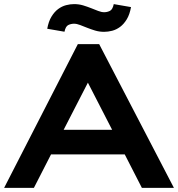

<svg xmlns="http://www.w3.org/2000/svg" viewBox="-20 -915 867 935"><path d="M0 0 359 -700H463L827 0H671L587.5 -163H228.5L145 0ZM290 -283H526L408 -512.5ZM210 -775Q216.5 -811 230.8 -834.2Q245 -857.5 263.2 -871Q281.5 -884.5 301.8 -889.8Q322 -895 341 -895Q364 -895 384.8 -888.8Q405.5 -882.5 423.8 -875.2Q442 -868 458 -861.8Q474 -855.5 487.5 -855.5Q502 -855.5 515.2 -862Q528.5 -868.5 534 -895L618 -880.5Q611.5 -844 597.2 -820.8Q583 -797.5 564.8 -784Q546.5 -770.5 526.2 -765.2Q506 -760 487 -760Q464 -760 443.2 -766.2Q422.5 -772.5 404.2 -779.8Q386 -787 370 -793.2Q354 -799.5 340.5 -799.5Q326 -799.5 312.8 -793.2Q299.5 -787 294 -760.5Z"/></svg>

Font: Science Gothic
Style: Regular
Weight: 400
Designer: Thomas Phinney, Vassil Kateliev, Brandon Buerkle
Foundry: Font Detective LLC
Version: Version 1.018